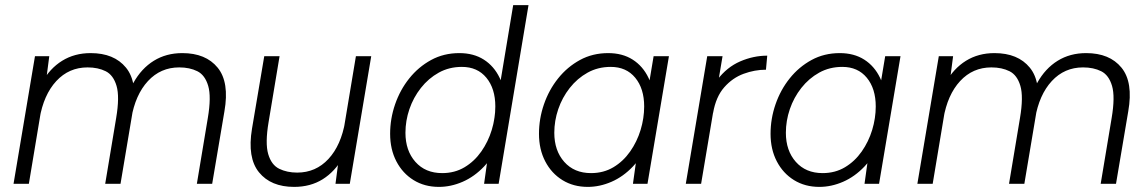

<svg xmlns="http://www.w3.org/2000/svg" viewBox="-20 -720 4493 752"><path d="M33 0 117 -500H173L161 -408L93 0ZM392 0 435 -258 500 -286 452 0ZM751 0 794 -258 859 -284 811 0ZM435 -258Q449 -341 436.5 -383.5Q424 -426 394 -441Q364 -456 323 -456Q250 -456 200.5 -402.5Q151 -349 135 -255L98 -259Q112 -339 143.5 -395.5Q175 -452 223.5 -482Q272 -512 335 -512Q427 -512 473.5 -455Q520 -398 500 -284ZM794 -258Q808 -341 795.5 -383.5Q783 -426 753 -441Q723 -456 682 -456Q609 -456 559.5 -402.5Q510 -349 494 -255L457 -259Q471 -339 502.5 -395.5Q534 -452 582.5 -482Q631 -512 694 -512Q786 -512 832.5 -455Q879 -398 859 -284Z M1294 0 1306 -92 1374 -500H1434L1350 0ZM967 -216 1015 -500H1075L1032 -242ZM1032 -242Q1018 -159 1030.5 -116.5Q1043 -74 1073.5 -59Q1104 -44 1144 -44Q1217 -44 1266.5 -97.5Q1316 -151 1332 -245L1369 -241Q1356 -161 1324 -104.5Q1292 -48 1244 -18Q1196 12 1132 12Q1041 12 994.5 -45Q948 -102 967 -216Z M1876 0 1889 -93 1990 -700H2050L1933 0ZM1699 12Q1643 12 1600 -14.5Q1557 -41 1532.5 -88Q1508 -135 1508 -196Q1508 -255 1527.5 -311.5Q1547 -368 1583 -413Q1619 -458 1668.5 -485Q1718 -512 1779 -512Q1835 -512 1875 -486.5Q1915 -461 1937 -415Q1959 -369 1959 -308Q1959 -228 1936.5 -168Q1914 -108 1876 -68Q1838 -28 1792 -8Q1746 12 1699 12ZM1712 -42Q1761 -42 1799.5 -65Q1838 -88 1865 -126.5Q1892 -165 1906 -211Q1920 -257 1920 -303Q1920 -373 1885 -415.5Q1850 -458 1789 -458Q1739 -458 1698.5 -435.5Q1658 -413 1628.5 -375.5Q1599 -338 1583.5 -292.5Q1568 -247 1568 -200Q1568 -130 1607 -86Q1646 -42 1712 -42Z M2459 0 2472 -93 2540 -500H2600L2516 0ZM2282 12Q2226 12 2183 -14.5Q2140 -41 2115.5 -88Q2091 -135 2091 -196Q2091 -255 2110.5 -311.5Q2130 -368 2166 -413Q2202 -458 2251.5 -485Q2301 -512 2362 -512Q2418 -512 2458 -486.5Q2498 -461 2520 -415Q2542 -369 2542 -308Q2542 -228 2519.5 -168Q2497 -108 2459 -68Q2421 -28 2375 -8Q2329 12 2282 12ZM2295 -42Q2344 -42 2382.5 -65Q2421 -88 2448 -126.5Q2475 -165 2489 -211Q2503 -257 2503 -303Q2503 -373 2468 -415.5Q2433 -458 2372 -458Q2322 -458 2281.5 -435.5Q2241 -413 2211.5 -375.5Q2182 -338 2166.5 -292.5Q2151 -247 2151 -200Q2151 -130 2190 -86Q2229 -42 2295 -42Z M2666 0 2750 -500H2810L2726 0ZM2737 -276Q2751 -357 2789 -407Q2827 -457 2879 -479.5Q2931 -502 2985 -502L2980 -447Q2936 -447 2892.5 -431Q2849 -415 2816.5 -378Q2784 -341 2773 -278Z M3366 0 3379 -93 3447 -500H3507L3423 0ZM3189 12Q3133 12 3090 -14.5Q3047 -41 3022.5 -88Q2998 -135 2998 -196Q2998 -255 3017.5 -311.5Q3037 -368 3073 -413Q3109 -458 3158.5 -485Q3208 -512 3269 -512Q3325 -512 3365 -486.5Q3405 -461 3427 -415Q3449 -369 3449 -308Q3449 -228 3426.5 -168Q3404 -108 3366 -68Q3328 -28 3282 -8Q3236 12 3189 12ZM3202 -42Q3251 -42 3289.5 -65Q3328 -88 3355 -126.5Q3382 -165 3396 -211Q3410 -257 3410 -303Q3410 -373 3375 -415.5Q3340 -458 3279 -458Q3229 -458 3188.5 -435.5Q3148 -413 3118.5 -375.5Q3089 -338 3073.5 -292.5Q3058 -247 3058 -200Q3058 -130 3097 -86Q3136 -42 3202 -42Z M3573 0 3657 -500H3713L3701 -408L3633 0ZM3932 0 3975 -258 4040 -286 3992 0ZM4291 0 4334 -258 4399 -284 4351 0ZM3975 -258Q3989 -341 3976.5 -383.5Q3964 -426 3934 -441Q3904 -456 3863 -456Q3790 -456 3740.5 -402.5Q3691 -349 3675 -255L3638 -259Q3652 -339 3683.5 -395.5Q3715 -452 3763.5 -482Q3812 -512 3875 -512Q3967 -512 4013.5 -455Q4060 -398 4040 -284ZM4334 -258Q4348 -341 4335.5 -383.5Q4323 -426 4293 -441Q4263 -456 4222 -456Q4149 -456 4099.5 -402.5Q4050 -349 4034 -255L3997 -259Q4011 -339 4042.5 -395.5Q4074 -452 4122.5 -482Q4171 -512 4234 -512Q4326 -512 4372.5 -455Q4419 -398 4399 -284Z"/></svg>

Font: Figtree Light Light
Style: Italic
Weight: 300
Italic angle: -9.5°
Version: Version 2.000